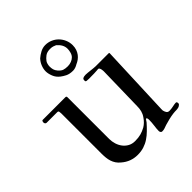

<svg xmlns="http://www.w3.org/2000/svg" viewBox="-204 -845 973 973"><g transform="rotate(-45 282.5 -358.5)"><path d="M381.8 -8.3Q381.8 -22.5 384.8 -43.5Q387.7 -64.5 387.7 -84.5Q387.7 -87.9 386.5 -93Q385.3 -98.1 380.9 -98.1Q378.9 -98.1 376.2 -93Q373.5 -87.9 369.1 -82.5Q353.5 -64.9 337.9 -49.6Q322.3 -34.2 304.7 -22.5Q287.1 -10.7 266.6 -4.2Q246.1 2.4 221.2 2.4Q197.3 2.4 175.3 -5.6Q153.3 -13.7 134.3 -30.3Q122.1 -40 114.5 -51.5Q106.9 -63 102.8 -75.7Q98.6 -88.4 97.2 -102.5Q95.7 -116.7 95.7 -131.8V-419.9Q95.7 -427.2 94.5 -433.3Q93.3 -439.5 85.4 -439.5H9.3Q4.9 -439.5 2 -443.4Q-1 -447.3 -1 -451.2Q-1 -453.1 0.2 -458.5Q1.5 -463.9 6.8 -463.9H168Q175.8 -463.9 175.8 -457V-157.2Q175.8 -138.7 181.4 -120.6Q187 -102.5 197.8 -88.4Q208.5 -74.2 224.4 -65.4Q240.2 -56.6 261.2 -56.6Q285.2 -56.6 302.7 -61.3Q320.3 -65.9 338.9 -76.2Q359.4 -88.4 375 -111.3Q380.9 -119.6 384.3 -127Q387.7 -134.3 389.6 -141.6Q391.6 -148.9 392.6 -157.2Q393.6 -165.5 393.6 -175.8L398.9 -418Q398.9 -419.4 398.7 -424.1Q398.4 -428.7 397.2 -434.1Q396 -439.5 393.6 -443.6Q391.1 -447.8 386.7 -447.8Q383.8 -447.8 375.2 -446.8Q366.7 -445.8 355.5 -445.8Q344.7 -445.8 335.2 -445.6Q325.7 -445.3 320.3 -445.3Q310.1 -445.3 303.2 -446.3Q296.4 -447.3 296.4 -453.6Q296.4 -457 296.9 -460.9Q297.4 -464.8 300.8 -467.3Q305.2 -470.2 310.8 -471.2Q316.4 -472.2 321.8 -472.2Q328.6 -472.2 337.4 -471.2Q346.2 -470.2 355.5 -469.2Q364.7 -468.3 373 -467.3Q381.3 -466.3 387.7 -466.3H481.4Q484.9 -466.3 484.9 -462.9L469.7 -78.6V-71.8Q469.7 -69.3 469.7 -67.9Q469.7 -66.4 470.7 -64Q472.7 -55.7 477.5 -48.8Q482.4 -42 493.2 -42Q499.5 -42 506.8 -43Q514.2 -43.9 521 -45.4Q527.8 -46.9 533.9 -47.9Q540 -48.8 543.9 -48.8Q549.3 -48.8 550.5 -44.9Q551.8 -41 551.8 -38.1Q551.8 -32.2 547.6 -29.1Q543.5 -25.9 539.1 -23.4Q528.3 -20 519.5 -20Q514.2 -20 509.5 -19.8Q504.9 -19.5 496.6 -18.6Q481 -16.6 462.6 -12.2Q444.3 -7.8 430.2 -3.4Q419.9 0.5 411.4 3.2Q402.8 5.9 393.1 5.9Q387.7 5.9 384.8 1.5Q381.8 -2.9 381.8 -8.3ZM283.2 -723.1Q303.7 -723.1 321.5 -715.3Q339.4 -707.5 352.5 -694.1Q365.7 -680.7 373.5 -662.6Q381.3 -644.5 381.3 -624Q381.3 -607.9 376.7 -594.7Q372.1 -581.5 364.5 -571.5Q356.9 -561.5 346.9 -554.2Q336.9 -546.9 326.2 -542.5Q317.4 -537.1 308.6 -534.2Q299.8 -531.2 291 -531.2Q266.6 -531.2 250.7 -539.3Q234.9 -547.4 225.1 -555.2Q206.5 -569.3 198.5 -589.8Q190.4 -610.4 190.4 -627Q190.4 -644 197.3 -661.6Q204.1 -679.2 217.3 -693.4Q230 -704.6 247.3 -713.9Q264.6 -723.1 283.2 -723.1ZM286.6 -691.9Q264.2 -691.9 251.2 -682.1Q238.3 -672.4 231 -662.1Q227.1 -657.7 224.4 -648.2Q221.7 -638.7 221.7 -630.9Q221.7 -618.2 224.4 -608.2Q227.1 -598.1 235.8 -587.9Q248 -573.7 259.5 -569.8Q271 -565.9 288.1 -565.9Q301.8 -565.9 314 -570.6Q326.2 -575.2 334.5 -583.5Q342.8 -591.8 346.4 -605Q350.1 -618.2 350.1 -629.4Q350.1 -645 342.8 -658.4Q335.4 -671.9 321.3 -683.6Q315.4 -686 307.6 -689Q299.8 -691.9 286.6 -691.9Z"/></g></svg>

Font: IM FELL French Canon
Style: Regular
Weight: 400
Designer: Igino Marini
Foundry: Igino Marini,
Version: 3.00